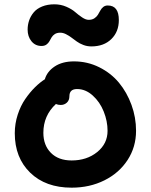

<svg xmlns="http://www.w3.org/2000/svg" viewBox="-20 -908 694 882"><path d="M170.9 -696.8Q142.1 -696.8 124.5 -718.5Q106.9 -740.2 106.9 -772Q106.9 -793.9 113.8 -814Q120.6 -834 134.8 -851.1Q148.9 -868.2 173.6 -878.2Q198.2 -888.2 230 -888.2Q259.3 -888.2 284.9 -877Q310.5 -865.7 325.4 -852.5Q340.3 -839.4 357.2 -828.1Q374 -816.9 387.2 -816.9Q402.8 -816.9 413.3 -823.7Q423.8 -830.6 429.7 -840.1Q435.5 -849.6 440.7 -859.4Q445.8 -869.1 454.3 -876Q462.9 -882.8 475.1 -882.8Q525.9 -882.8 525.9 -815.9Q525.9 -762.2 491.5 -728.5Q457 -694.8 399.9 -694.8Q380.4 -694.8 363 -701.4Q345.7 -708 332.8 -717.3Q319.8 -726.6 307.9 -735.6Q295.9 -744.6 282.7 -751.2Q269.5 -757.8 256.8 -757.8Q241.7 -757.8 231.9 -751.5Q222.2 -745.1 217 -736.3Q211.9 -727.5 207 -718.5Q202.1 -709.5 193.1 -703.1Q184.1 -696.8 170.9 -696.8ZM309.1 -45.9Q189.5 -45.9 118.7 -114.7Q47.9 -183.6 47.9 -295.9Q47.9 -339.8 61.3 -381.1Q74.7 -422.4 96.2 -453.4Q117.7 -484.4 140.4 -506.8Q163.1 -529.3 186 -543.9Q196.3 -579.6 231.4 -602.8Q266.6 -626 319.8 -626Q381.8 -626 435.8 -599.1Q489.7 -572.3 526.4 -528.1Q563 -483.9 584 -426.3Q605 -368.7 605 -307.1Q605 -232.9 566.2 -173.1Q527.3 -113.3 459.7 -79.6Q392.1 -45.9 309.1 -45.9ZM179.2 -297.9Q179.2 -240.7 213.9 -205.8Q248.5 -170.9 309.1 -170.9Q378.9 -170.9 426.5 -209.5Q474.1 -248 474.1 -307.1Q474.1 -351.6 456.5 -395.5Q439 -439.5 406 -469.2Q373 -499 334 -499Q298.8 -499 298.8 -465.8Q298.8 -447.3 287.1 -436.5Q275.4 -425.8 258.8 -425.8Q247.1 -425.8 236.8 -430.2Q179.2 -377 179.2 -297.9Z"/></svg>

Font: Shantell Sans Irregular
Style: Regular
Weight: 600
Designer: Stephen Nixon, Anya Danilova, Shantell Martin
Foundry: Arrow Type
Version: Version 1.006;[9816181b4]